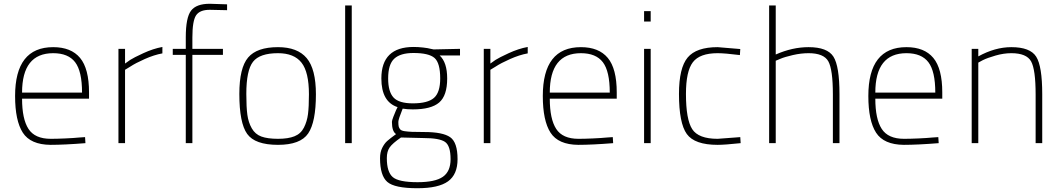

<svg xmlns="http://www.w3.org/2000/svg" viewBox="-20 -759 5644 1018"><path d="M249 -23Q280 -23 325.5 -25Q371 -27 401 -30L431 -32L433 0Q321 9 248 9Q142 8 101 -55.5Q60 -119 60 -250Q60 -509 262 -509Q357 -509 404.5 -452Q452 -395 452 -269V-236H97Q97 -128 131 -75.5Q165 -23 249 -23ZM97 -268H415Q415 -381 378.5 -429Q342 -477 262 -477Q97 -477 97 -268Z M608 0V-500H643V-422Q653 -430 670.5 -441.5Q688 -453 740 -477Q792 -501 841 -510V-476Q797 -468 747.5 -446Q698 -424 671 -406L643 -389V0Z M1000 -468V0H965V-468H896V-500H965V-561Q965 -666 993 -702.5Q1021 -739 1092 -739L1184 -736V-705Q1120 -707 1092 -707Q1039 -707 1019.5 -677.5Q1000 -648 1000 -560V-500H1162V-468Z M1454 -509Q1557 -509 1606 -451Q1655 -393 1655 -259Q1655 -112 1614 -51.5Q1573 9 1454 9Q1332 9 1290.5 -49Q1249 -107 1249 -261Q1249 -399 1295.5 -454Q1342 -509 1454 -509ZM1454 -23Q1508 -23 1541.5 -36.5Q1575 -50 1591.5 -82.5Q1608 -115 1613 -154Q1618 -193 1618 -259Q1618 -377 1578.5 -427Q1539 -477 1454 -477Q1357 -477 1321.5 -431.5Q1286 -386 1286 -261Q1286 -191 1291.5 -150.5Q1297 -110 1315 -78.5Q1333 -47 1366 -35Q1399 -23 1454 -23Z M1810 0V-730H1845V0Z M2193 239Q2072 239 2033.5 205.5Q1995 172 1995 80Q1995 48 2006.5 25Q2018 2 2032.5 -11Q2047 -24 2080 -48Q2058 -62 2058 -113Q2058 -120 2065.5 -139.5Q2073 -159 2080 -175L2088 -191Q2002 -219 2002 -343Q2002 -510 2173 -510Q2197 -510 2223.5 -507Q2250 -504 2264 -500L2279 -497L2419 -500V-465H2311Q2351 -428 2351 -343Q2351 -252 2308.5 -215.5Q2266 -179 2169 -179Q2139 -179 2115 -183Q2092 -126 2092 -113Q2092 -96 2094 -88Q2096 -80 2102 -73Q2108 -66 2125 -63.5Q2142 -61 2164 -60Q2186 -59 2229 -59Q2328 -59 2367 -31.5Q2406 -4 2406 85Q2406 166 2355.5 202.5Q2305 239 2193 239ZM2227 -27 2106 -30Q2061 1 2046 22.5Q2031 44 2031 79Q2031 153 2062.5 180Q2094 207 2194 207Q2287 207 2328 178.5Q2369 150 2369 85Q2369 13 2339 -7Q2309 -27 2227 -27ZM2169 -211Q2248 -211 2281 -240Q2314 -269 2314 -343Q2314 -425 2284 -451.5Q2254 -478 2172 -478Q2103 -478 2070.5 -448Q2038 -418 2038 -343Q2038 -273 2066.5 -242Q2095 -211 2169 -211Z M2545 0V-500H2580V-422Q2590 -430 2607.5 -441.5Q2625 -453 2677 -477Q2729 -501 2778 -510V-476Q2734 -468 2684.5 -446Q2635 -424 2608 -406L2580 -389V0Z M3047 -23Q3078 -23 3123.5 -25Q3169 -27 3199 -30L3229 -32L3231 0Q3119 9 3046 9Q2940 8 2899 -55.5Q2858 -119 2858 -250Q2858 -509 3060 -509Q3155 -509 3202.5 -452Q3250 -395 3250 -269V-236H2895Q2895 -128 2929 -75.5Q2963 -23 3047 -23ZM2895 -268H3213Q3213 -381 3176.5 -429Q3140 -477 3060 -477Q2895 -477 2895 -268Z M3395 0V-500H3430V0ZM3395 -645V-700H3430V-645Z M3785 -509 3905 -499 3903 -467Q3823 -477 3785 -477Q3690 -477 3653.5 -429Q3617 -381 3617 -261Q3617 -126 3650 -74.5Q3683 -23 3785 -23L3905 -32L3907 0Q3823 9 3785 9Q3663 9 3621.5 -48.5Q3580 -106 3580 -261Q3580 -399 3626 -454Q3672 -509 3785 -509Z M4093 0H4058V-730H4093V-470Q4181 -509 4267 -509Q4367 -509 4399 -458.5Q4431 -408 4431 -260V0H4396V-258Q4396 -390 4372 -433.5Q4348 -477 4267 -477Q4227 -477 4183.5 -467Q4140 -457 4117 -447L4093 -437Z M4773 -23Q4804 -23 4849.5 -25Q4895 -27 4925 -30L4955 -32L4957 0Q4845 9 4772 9Q4666 8 4625 -55.5Q4584 -119 4584 -250Q4584 -509 4786 -509Q4881 -509 4928.5 -452Q4976 -395 4976 -269V-236H4621Q4621 -128 4655 -75.5Q4689 -23 4773 -23ZM4621 -268H4939Q4939 -381 4902.5 -429Q4866 -477 4786 -477Q4621 -477 4621 -268Z M5167 0H5132V-500H5167V-460Q5256 -509 5342 -509Q5442 -509 5474 -458.5Q5506 -408 5506 -260V0H5471V-258Q5471 -390 5447 -433.5Q5423 -477 5342 -477Q5302 -477 5258.5 -464.5Q5215 -452 5191 -440L5167 -427Z"/></svg>

Font: TypoPRO Titillium Text
Style: 1 wt
Weight: 100
Designer: Accademia di Belle Arti di Urbino and others
Foundry: Accademia di Belle Arti di Urbino and others.
Version: Version 25.000